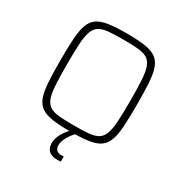

<svg xmlns="http://www.w3.org/2000/svg" viewBox="-203 -844 1130 1193"><g transform="rotate(30 362.0 -248.0)"><path d="M362 8Q284 8 233 0.5Q182 -7 152.5 -27.5Q123 -48 109 -87Q95 -126 91 -188.5Q87 -251 87 -344Q87 -437 91 -499.5Q95 -562 109 -601Q123 -640 152.5 -660.5Q182 -681 233 -688.5Q284 -696 362 -696Q440 -696 491 -688.5Q542 -681 571.5 -660.5Q601 -640 615 -601Q629 -562 633 -499.5Q637 -437 637 -344Q637 -251 633 -188.5Q629 -126 615 -87Q601 -48 571.5 -27.5Q542 -7 491 0.5Q440 8 362 8ZM362 -36Q424 -36 465.5 -39.5Q507 -43 532 -57.5Q557 -72 569.5 -105Q582 -138 585.5 -195.5Q589 -253 589 -344Q589 -435 585.5 -492.5Q582 -550 569.5 -583Q557 -616 532 -630.5Q507 -645 465.5 -648.5Q424 -652 362 -652Q299 -652 258 -648.5Q217 -645 192 -630.5Q167 -616 154.5 -583Q142 -550 138.5 -492.5Q135 -435 135 -344Q135 -253 138.5 -195.5Q142 -138 154.5 -105Q167 -72 192 -57.5Q217 -43 258 -39.5Q299 -36 362 -36ZM378 200Q348 200 330.5 190.5Q313 181 305 164Q297 147 297 127Q297 94 318 56.5Q339 19 372 -10L403 0Q390 12 375 32Q360 52 350 75Q340 98 340 118Q340 137 350.5 150Q361 163 387 163Q390 163 393.5 163Q397 163 404 162V199Q396 200 391 200Q386 200 378 200Z"/></g></svg>

Font: Saira Thin ExtraLight
Style: Regular
Weight: 250
Version: Version 1.101